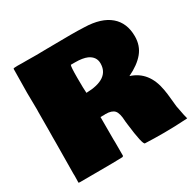

<svg xmlns="http://www.w3.org/2000/svg" viewBox="-163 -906 1096 1089"><g transform="rotate(-30 385.0 -361.0)"><path d="M272.9 -734.4 429.7 -735.8Q479.5 -735.8 520 -733.9Q628.9 -731 685.8 -682.6Q742.7 -634.3 742.7 -546.4Q742.7 -485.4 707 -442.1Q671.4 -398.9 603 -366.2Q711.4 -332 734.4 -200.2Q739.7 -171.4 742.9 -134.3Q746.1 -97.2 748 -84.5L752.9 -59.6Q760.7 -15.6 766.6 3.9L764.6 5.4Q681.6 10.7 613 10.7Q544.4 10.7 491.7 8.3H488.8Q473.6 8.3 456.5 -135.7L454.1 -156.7Q452.1 -210.4 435.3 -229Q418.5 -247.6 377 -247.6L370.6 -247.1H344.7V-98.6L345.2 -83V6.3Q343.8 11.2 337.9 12.2Q284.2 14.2 186.3 14.2Q88.4 14.2 57.1 14.6L54.2 13.7L53.2 14.2Q52.2 14.2 50.3 12.7L51.3 -31.2L50.8 -45.9L52.7 -248.5V-284.2L53.2 -320.8L53.7 -447.3L54.2 -463.9L52.7 -574.7Q52.7 -574.7 54.7 -730.5Q54.7 -734.4 82.5 -734.4L113.8 -733.9H143.6L205.6 -733.4ZM769.5 2.4 767.1 3.9V2.9Q767.1 2.4 769.5 2.4ZM767.1 3.9V4.4Q766.6 4.4 766.6 3.9ZM453.6 -575.2Q424.3 -587.9 375.5 -587.9H347.2Q341.8 -580.1 341.8 -505.6Q341.8 -431.2 344.2 -405.8Q497.1 -409.2 497.1 -511.2Q497.1 -554.7 453.6 -575.2Z"/></g></svg>

Font: Bowlby One
Style: Regular
Weight: 400
Designer: vernon adams
Foundry: vernon adams
Version: Version 1.001